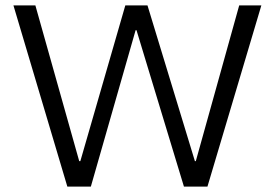

<svg xmlns="http://www.w3.org/2000/svg" viewBox="-20 -695 1023 715"><path d="M230.8 0 30 -675H111.7L275 -95H279.2L446.7 -675H529.2L705.8 -95H709.2L870.8 -675H953.3L752.5 0H665L488.3 -582.5H485L318.3 0Z"/></svg>

Font: Funnel Display Light
Style: Regular
Weight: 300
Designer: NORD ID, Kristian Moeller
Foundry: Dicotype
Version: Version 1.000